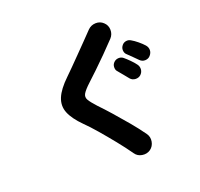

<svg xmlns="http://www.w3.org/2000/svg" viewBox="-151 -995 1302 1247"><g transform="rotate(-20 500.0 -371.5)"><path d="M682 70Q657 87 625.5 82Q594 77 577 52Q542 2 498 -52.5Q454 -107 411.5 -156.5Q369 -206 335 -239Q276 -298 256 -348Q236 -398 257 -449.5Q278 -501 342 -562Q362 -581 391 -610.5Q420 -640 454 -674.5Q488 -709 520.5 -742.5Q553 -776 579 -803Q601 -825 632.5 -826Q664 -827 686 -806Q709 -785 709.5 -753.5Q710 -722 689 -699Q653 -661 611.5 -619Q570 -577 531 -540Q492 -503 465 -478Q426 -442 413.5 -420.5Q401 -399 413.5 -377.5Q426 -356 460 -319Q494 -284 536.5 -236Q579 -188 622.5 -136Q666 -84 700 -36Q718 -11 712.5 20.5Q707 52 682 70ZM818 -505Q808 -516 786.5 -536.5Q765 -557 750 -572Q740 -583 739.5 -601Q739 -619 752 -634Q763 -647 780.5 -649.5Q798 -652 813 -642Q831 -632 853.5 -613.5Q876 -595 891 -578Q905 -562 905 -542.5Q905 -523 890 -506Q877 -491 855.5 -490Q834 -489 818 -505ZM790 -409Q775 -396 753.5 -397Q732 -398 718 -414Q709 -426 689.5 -449Q670 -472 657 -488Q648 -499 649 -518Q650 -537 665 -550Q677 -561 695 -562Q713 -563 727 -552Q743 -539 763.5 -518.5Q784 -498 797 -480Q809 -464 807.5 -444Q806 -424 790 -409Z"/></g></svg>

Font: Zen Maru Gothic Black
Style: Regular
Weight: 900
Designer: Yoshimichi Ohira
Foundry: Positype
Version: Version 1.001